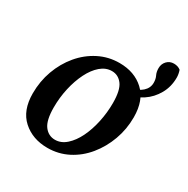

<svg xmlns="http://www.w3.org/2000/svg" viewBox="-149 -762 888 907"><g transform="rotate(30 295.0 -308.0)"><path d="M226 14Q145 14 91.5 -34Q38 -82 38 -175Q38 -241 59.5 -300Q81 -359 119.5 -405Q158 -451 210 -477.5Q262 -504 322 -504Q404 -504 456 -456Q508 -408 508 -315Q508 -250 486.5 -191Q465 -132 427 -85.5Q389 -39 337.5 -12.5Q286 14 226 14ZM238 -37Q271 -37 299 -62Q327 -87 347 -128Q367 -169 378 -220.5Q389 -272 389 -324Q389 -394 367 -423.5Q345 -453 310 -453Q277 -453 249 -429Q221 -405 200.5 -364Q180 -323 168.5 -272Q157 -221 157 -167Q157 -97 179.5 -67Q202 -37 238 -37ZM428 -395V-429Q463 -434 485.5 -454.5Q508 -475 508 -503Q508 -524 500.5 -539Q493 -554 493 -575Q493 -598 508 -614Q523 -630 546 -630Q568 -630 583 -618Q590 -598 590 -579Q590 -529 567 -488.5Q544 -448 507 -423.5Q470 -399 428 -395Z"/></g></svg>

Font: Source Serif 4 SmText Semibold
Style: Italic
Weight: 600
Italic angle: -12°
Designer: Frank Grießhammer
Foundry: Adobe
Version: Version 4.005;hotconv 1.1.0;makeotfexe 2.6.0